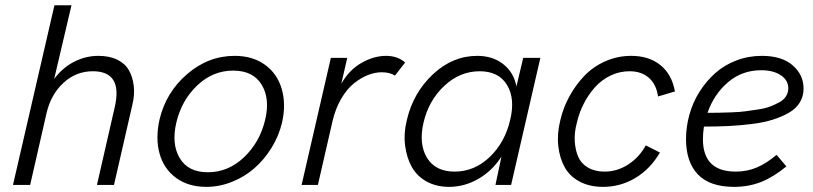

<svg xmlns="http://www.w3.org/2000/svg" viewBox="-20 -710 3120 737"><path d="M29.8 0 189 -689.9H254.4L188 -407.2Q220.7 -450.7 264.9 -473.1Q309.1 -495.6 357.4 -495.6Q399.9 -495.6 429.9 -481Q460 -466.3 474.6 -440.7Q489.3 -415 493.4 -380.6Q497.6 -346.2 487.8 -306.6L417.5 0H352.1L419.9 -296.4Q453.1 -436.5 336.4 -436.5Q271.5 -436.5 223.4 -391.8Q175.3 -347.2 158.7 -275.9L95.7 0Z M772 7.3Q703.1 7.3 656 -27.1Q608.9 -61.5 592.5 -120.4Q576.2 -179.2 592.3 -251Q616.7 -355 698 -425.3Q779.3 -495.6 880.9 -495.6Q949.7 -495.6 997.1 -461.4Q1044.4 -427.2 1061.5 -368.4Q1078.6 -309.6 1062.5 -238.8Q1050.3 -188 1022.5 -142.8Q994.6 -97.7 956.8 -64.5Q918.9 -31.2 870.6 -12Q822.3 7.3 772 7.3ZM777.8 -48.8Q856.4 -48.8 917.2 -106.9Q978 -165 998 -251Q1017.1 -331.5 984.1 -385.3Q951.2 -439 875 -439Q796.9 -439 736.8 -381.8Q676.8 -324.7 656.7 -238.8Q637.7 -157.2 669.9 -103Q702.1 -48.8 777.8 -48.8Z M1137.7 0 1250 -487.8H1313L1290 -388.2Q1319.3 -440.9 1367.2 -468.3Q1415 -495.6 1461.9 -495.6Q1505.9 -495.6 1535.2 -470.2L1496.1 -419.9Q1476.1 -432.6 1445.3 -432.6Q1419.4 -432.6 1392.1 -421.9Q1364.7 -411.1 1338.1 -389.6Q1311.5 -368.2 1289.8 -331.1Q1268.1 -293.9 1256.8 -246.6L1200.2 0Z M1704.1 7.3Q1655.3 7.3 1618.2 -12.9Q1581.1 -33.2 1561.3 -68.1Q1541.5 -103 1535.2 -150.1Q1528.8 -197.3 1542 -250.5Q1566.4 -354 1641.8 -424.8Q1717.3 -495.6 1812 -495.6Q1871.1 -495.6 1911.6 -463.9Q1952.1 -432.1 1962.4 -378.4L1988.3 -487.8H2054.2L1941.9 0H1881.8L1904.8 -108.9Q1869.6 -54.2 1816.2 -23.4Q1762.7 7.3 1704.1 7.3ZM1725.1 -51.3Q1801.3 -51.3 1860.1 -107.7Q1918.9 -164.1 1938.5 -250.5Q1958 -331.1 1926.3 -383.8Q1894.5 -436.5 1821.3 -436.5Q1745.1 -436.5 1685.1 -380.1Q1625 -323.7 1605.5 -238.3Q1586.9 -157.2 1619.1 -104.2Q1651.4 -51.3 1725.1 -51.3Z M2294.9 7.3Q2243.2 7.3 2205.1 -12.9Q2167 -33.2 2147.7 -67.9Q2128.4 -102.5 2123 -149.2Q2117.7 -195.8 2130.9 -249Q2142.1 -296.9 2165.8 -340.3Q2189.5 -383.8 2223.1 -418.9Q2256.8 -454.1 2303.7 -474.9Q2350.6 -495.6 2402.8 -495.6Q2471.2 -495.6 2515.1 -460Q2559.1 -424.3 2570.8 -358.9L2505.9 -339.8Q2499.5 -385.7 2470.9 -411.1Q2442.4 -436.5 2396.5 -436.5Q2357.9 -436.5 2323.5 -419.9Q2289.1 -403.3 2263.9 -375.2Q2238.8 -347.2 2220.7 -311.8Q2202.6 -276.4 2193.8 -236.8Q2184.1 -200.7 2186.3 -167Q2188.5 -133.3 2199.7 -107.7Q2210.9 -82 2237.1 -66.7Q2263.2 -51.3 2300.8 -51.3Q2349.1 -51.3 2391.4 -78.6Q2433.6 -106 2459 -151.9L2513.2 -124.5Q2476.1 -61 2418.9 -26.9Q2361.8 7.3 2294.9 7.3Z M3064.5 -370.1Q3064.5 -339.8 3049.8 -316.2Q3035.2 -292.5 3007.6 -276.9Q2980 -261.2 2945.8 -250.5Q2911.6 -239.7 2866.5 -234.1Q2821.3 -228.5 2777.6 -226.3Q2733.9 -224.1 2682.1 -224.1Q2678.2 -198.2 2678.2 -175.8Q2678.2 -51.3 2804.2 -51.3Q2847.7 -51.3 2885 -67.1Q2922.4 -83 2960.9 -115.7L2998.5 -71.3Q2949.7 -30.8 2901.9 -11.7Q2854 7.3 2797.9 7.3Q2704.6 7.3 2658.9 -40.5Q2613.3 -88.4 2613.3 -175.8Q2613.3 -223.6 2626.5 -270.5Q2639.6 -317.4 2665 -357.7Q2690.4 -397.9 2725.1 -429Q2759.8 -460 2806.2 -477.8Q2852.5 -495.6 2904.3 -495.6Q2981 -495.6 3022.7 -459.2Q3064.5 -422.9 3064.5 -370.1ZM2901.9 -440.4Q2828.6 -440.4 2774.7 -394.5Q2720.7 -348.6 2695.8 -276.9Q2722.7 -276.9 2740 -277.3Q2757.3 -277.8 2788.3 -278.8Q2819.3 -279.8 2840.8 -282.7Q2862.3 -285.6 2889.9 -289.8Q2917.5 -293.9 2936 -301Q2954.6 -308.1 2971.7 -317.6Q2988.8 -327.1 2997.3 -340.8Q3005.9 -354.5 3005.9 -371.1Q3005.9 -401.9 2977.3 -421.1Q2948.7 -440.4 2901.9 -440.4Z"/></svg>

Font: HK Grotesk Legacy
Style: Italic
Weight: 400
Italic angle: -13°
Designer: Alfredo Marco Pradil
Foundry: Hanken Design Co.
Version: Version 2.022;PS 002.022;hotconv 1.0.88;makeotf.lib2.5.64775